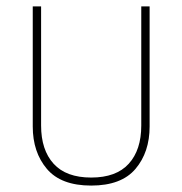

<svg xmlns="http://www.w3.org/2000/svg" viewBox="-20 -568 567 598"><path d="M264 10Q170 10 126 -42Q82 -94 82 -174V-548H108V-177Q108 -101 147 -58Q186 -15 264 -15Q342 -15 381 -58Q420 -101 420 -177V-548H446V-174Q446 -94 402 -42Q358 10 264 10Z"/></svg>

Font: Noto Sans Thai SemCond Thin
Style: Regular
Weight: 100
Width: 4
Designer: Monotype Design Team
Foundry: Monotype Imaging Inc.
Version: Version 2.002; ttfautohint (v1.8.4.7-5d5b)